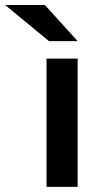

<svg xmlns="http://www.w3.org/2000/svg" viewBox="-151 -730 408 750"><path d="M152.3 -569.3 24.4 -710.4H-130.9L40.5 -569.3ZM152.3 0V-501H30.8V0Z"/></svg>

Font: Ride
Style: Bold
Weight: 700
Version: Version 3.000